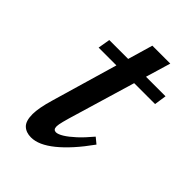

<svg xmlns="http://www.w3.org/2000/svg" viewBox="-170 -614 700 700"><g transform="rotate(45 180.0 -264.0)"><path d="M62 -395.5 70 -442.5H360L353 -395.5ZM168 -136Q164 -122 161.5 -112.2Q159 -102.5 157.8 -95.8Q156.5 -89 156.5 -84.5Q156.5 -75 160.2 -71Q164 -67 170 -67Q180.5 -67 197.8 -77.5Q215 -88 237 -108.2Q259 -128.5 284 -158.5L306.5 -140Q280 -103 254.8 -75Q229.5 -47 206 -28Q182.5 -9 160.8 0.8Q139 10.5 119 10.5Q93.5 10.5 78.2 -4Q63 -18.5 63 -54Q63 -69 67 -90.8Q71 -112.5 79.5 -141L195.5 -539H288Z"/></g></svg>

Font: Newsreader 16pt 16pt Medium
Style: Italic
Weight: 500
Italic angle: -17°
Version: Version 1.003